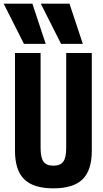

<svg xmlns="http://www.w3.org/2000/svg" viewBox="-42 -1020 562 1050"><path d="M89 -780 -22 -1000H135L208 -780ZM292 -780 181 -1000H338L411 -780ZM250 10Q141 10 90.5 -39.5Q40 -89 40 -195V-730H180V-210Q180 -158 196 -136Q212 -114 250 -114Q288 -114 304 -136Q320 -158 320 -210V-730H460V-195Q460 -89 409.5 -39.5Q359 10 250 10Z"/></svg>

Font: M PLUS Code Latin
Style: Bold
Weight: 700
Designer: Coji Morishita
Foundry: UNDERFOREST DESIGN
Version: Version 1.002; ttfautohint (v1.8.3)